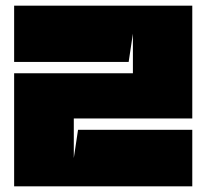

<svg xmlns="http://www.w3.org/2000/svg" viewBox="-20 -659 730 679"><path d="M660 -639V-240H241V-100L256 -200H660V0H30V-400H450V-540L435 -440H30V-639H660Z"/></svg>

Font: Banana Brick
Style: Regular
Weight: 400
Designer: artmaker
Foundry: artmaker
Version: Version 4.000 2011 initial release